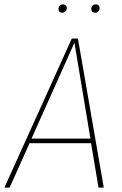

<svg xmlns="http://www.w3.org/2000/svg" viewBox="-29 -857 558 877"><path d="M421 0 387 -203H106L15 0H-9L299 -681H327L445 0ZM115 -224H384L311 -662ZM238 -816Q238 -825 243.5 -831Q249 -837 259 -837Q266 -837 271 -832.5Q276 -828 276 -820Q276 -811 270 -805Q264 -799 255 -799Q247 -799 242.5 -803.5Q238 -808 238 -816ZM388 -816Q388 -825 393.5 -831Q399 -837 409 -837Q417 -837 421.5 -832.5Q426 -828 426 -820Q426 -811 420.5 -805Q415 -799 406 -799Q398 -799 393 -803.5Q388 -808 388 -816Z"/></svg>

Font: Fira Sans Condensed Thin
Style: Italic
Weight: 250
Width: 3
Italic angle: -8°
Designer: Carrois Corporate & Edenspiekermann AG
Foundry: Carrois Corporate GbR & Edenspiekermann AG
Version: Version 4.203